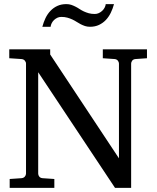

<svg xmlns="http://www.w3.org/2000/svg" viewBox="-20 -910 761 930"><path d="M636.2 -624Q625.5 -623 620.4 -616.2Q615.2 -609.4 615.2 -602.1V0H537.1L165 -560.1V-68.8Q165 -61.5 170.2 -54.7Q175.3 -47.9 186 -46.9L243.2 -43V0H26.9V-43L84 -46.9Q94.7 -47.9 100.3 -54.7Q106 -61.5 106 -68.8V-602.1Q106 -609.4 100.3 -616.2Q94.7 -623 84 -624L24.9 -627.9V-670.9H223.1V-646L556.2 -143.1V-602.1Q556.2 -609.4 550.8 -616.2Q545.4 -623 535.2 -624L478 -627.9V-670.9H691.9V-627.9ZM301.3 -890.1Q314.5 -890.1 325.2 -886.5Q335.9 -882.8 345.9 -877.7Q356 -872.6 365.5 -866.2Q375 -859.9 386 -854.7Q397 -849.6 409.9 -845.9Q422.9 -842.3 439 -842.3Q449.2 -842.3 458.3 -846.4Q467.3 -850.6 474.6 -857.2Q481.9 -863.8 486.6 -872.6Q491.2 -881.3 492.2 -890.1H532.2Q526.4 -868.2 516.6 -848.1Q506.8 -828.1 492.7 -813.2Q478.5 -798.3 459.5 -789.3Q440.4 -780.3 416 -780.3Q402.8 -780.3 391.8 -783.9Q380.9 -787.6 370.8 -792.7Q360.8 -797.9 351.1 -804.2Q341.3 -810.5 330.3 -815.7Q319.3 -820.8 306.2 -824.5Q293 -828.1 276.9 -828.1Q266.6 -828.1 257.8 -824Q249 -819.8 241.9 -813.2Q234.9 -806.6 230.5 -797.9Q226.1 -789.1 225.1 -780.3H185.1Q190.9 -802.2 200.4 -822.3Q210 -842.3 224.4 -857.4Q238.8 -872.6 257.8 -881.3Q276.9 -890.1 301.3 -890.1Z"/></svg>

Font: Tagmukay Beta
Style: Regular
Weight: 400
Designer: Peter Martin
Foundry: SIL International
Version: Version 2.000; dev 82b92eM